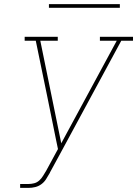

<svg xmlns="http://www.w3.org/2000/svg" viewBox="-20 -914 667 934"><path d="M78 0V-19H119Q132 -19 146 -22.5Q160 -26 171 -36Q182 -46 189.5 -58.5Q197 -71 205 -84L262 -189L253 -232L210 -444L154 -716H100V-735H261V-716H176L278 -217L548 -716H466V-735H627V-716H570L272 -165L223 -75V-74Q214 -59 205 -44Q196 -29 182 -18.5Q168 -8 151.5 -4Q135 0 119 0ZM563 -876H218V-894H563Z"/></svg>

Font: Iosevka Etoile Thin
Style: Italic
Weight: 100
Italic angle: -9°
Designer: Belleve Invis
Foundry: Belleve Invis
Version: Version 22.1.2; ttfautohint (v1.8.4)